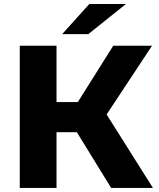

<svg xmlns="http://www.w3.org/2000/svg" viewBox="-20 -925 783 945"><path d="M321.1 -334.7 466.9 -421.6 732.7 0H527.1ZM77.3 -700H258.2V0H77.3ZM205.3 -422.6H455.2V-274.3H205.3ZM316.9 -349.2 537.4 -700H728.3L484.1 -330.3ZM419.7 -905.4H600L414.6 -757H285.9Z"/></svg>

Font: iiserrat Thin
Style: Regular
Weight: 100
Designer: Akira Ohta
Foundry: Akira Ohta
Version: Version 1.200;Glyphs 3.3.1 (3343)